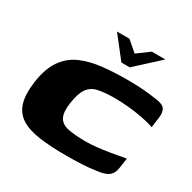

<svg xmlns="http://www.w3.org/2000/svg" viewBox="-146 -785 933 935"><g transform="rotate(30 320.5 -317.5)"><path d="M253 -641H323L381 -591L449 -641H525L394 -521H347ZM28 -227Q40 -309 73.5 -356.5Q107 -404 159 -426.5Q211 -449 276.5 -456Q342 -463 415 -463Q459 -463 497.5 -460.5Q536 -458 575 -452Q620 -447 632 -430Q644 -413 640 -382L632 -322Q601 -333 560.5 -340.5Q520 -348 480 -351.5Q440 -355 409 -355Q353 -355 316 -347.5Q279 -340 259 -313Q239 -286 230 -227Q222 -172 235.5 -145Q249 -118 286.5 -109.5Q324 -101 387 -101Q417 -101 450 -104.5Q483 -108 521.5 -114.5Q560 -121 604 -129L596 -74Q593 -45 575 -27.5Q557 -10 508 -4Q469 2 426.5 4Q384 6 341 6Q254 6 190.5 -2.5Q127 -11 87 -35.5Q47 -60 32.5 -106Q18 -152 28 -227Z"/></g></svg>

Font: Genos ExtraBold
Style: Italic
Weight: 800
Italic angle: -8°
Version: Version 1.010